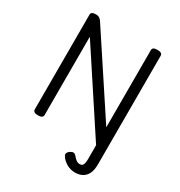

<svg xmlns="http://www.w3.org/2000/svg" viewBox="-254 -1063 1396 1490"><g transform="rotate(30 444.0 -317.5)"><path d="M763 109Q763 164 746 196Q729 228 701 241.5Q673 255 642 255Q598 255 563 234.5Q528 214 510 185Q500 170 506 157Q512 144 525 136Q542 125 554 126Q566 127 576 139Q586 150 595.5 159.5Q605 169 615.5 174.5Q626 180 639 180Q654 180 662 172Q670 164 673 148.5Q676 133 676 113V-11L213 -716V-14Q213 0 202 7Q191 14 169 14Q125 14 125 -14V-863Q125 -877 136 -883.5Q147 -890 169 -890Q187 -890 198 -883.5Q209 -877 219 -863L675 -171V-863Q675 -877 686 -883.5Q697 -890 719 -890Q763 -890 763 -863Z"/></g></svg>

Font: Playwrite AT
Style: Regular
Weight: 400
Designer: Veronika Burian, José Scaglione
Foundry: TypeTogether
Version: Version 1.002